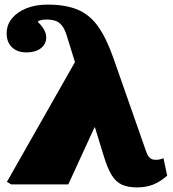

<svg xmlns="http://www.w3.org/2000/svg" viewBox="-20 -802 751 835"><path d="M691 -114 707 -38Q676 -11 645.5 1Q615 13 576 13Q536 13 510 1Q484 -11 466 -40Q448 -69 432 -121L393 -248H391L277 0H29L10 -11L306 -532L275 -632Q266 -665 254.5 -683.5Q243 -702 226 -709.5Q209 -717 182 -717Q169 -717 158 -714.5Q147 -712 144 -707Q157 -695 165 -683.5Q173 -672 177 -661.5Q181 -651 181 -639Q181 -610 157.5 -592Q134 -574 95 -574Q56 -574 32.5 -596Q9 -618 9 -657Q9 -694 32 -722Q55 -750 95 -766Q135 -782 187 -782Q264 -782 316.5 -760.5Q369 -739 405.5 -688.5Q442 -638 473 -550L617 -139Q621 -128 626.5 -121Q632 -114 639 -110.5Q646 -107 657 -107Q666 -107 673.5 -108.5Q681 -110 691 -114Z"/></svg>

Font: Literata Black
Style: Regular
Weight: 900
Designer: Latin by Veronika Burian and Jose Scaglione. Greek by Irene Vlachou. Cyrillic by Vera Evstafieva.
Foundry: TypeTogether
Version: Version 3.103;gftools[0.9.29]